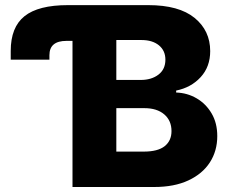

<svg xmlns="http://www.w3.org/2000/svg" viewBox="-20 -748 919 768"><path d="M22.9 -509.3V-544.4Q22.9 -639.2 78.1 -683.3Q133.3 -727.5 252 -727.5H573.2Q695.8 -727.5 758.3 -676.5Q820.8 -625.5 820.8 -543.5Q820.8 -481 782.7 -439.5Q744.6 -397.9 684.6 -385.7V-377.9Q729 -376.5 766.4 -354.7Q803.7 -333 826.4 -294.4Q849.1 -255.9 849.1 -203.6Q849.1 -144.5 819.6 -98.6Q790 -52.7 733.6 -26.4Q677.2 0 596.7 0H270V-584.5H246.1Q177.7 -584.5 177.7 -527.3V-509.3ZM445.3 -141.6H554.7Q611.3 -141.6 638.7 -163.3Q666 -185.1 666 -223.6Q666 -265.6 637 -290.5Q607.9 -315.4 557.6 -315.4H445.3ZM445.3 -428.2H543Q585.9 -428.2 613.8 -449.5Q641.6 -470.7 641.6 -509.3Q641.6 -545.4 615.7 -566.7Q589.8 -587.9 545.9 -587.9H445.3Z"/></svg>

Font: Inter Extra Bold
Style: Regular
Weight: 800
Designer: Rasmus Andersson
Foundry: rsms
Version: Version 4.000;git-3c8e0fc